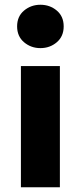

<svg xmlns="http://www.w3.org/2000/svg" viewBox="-20 -788 340 808"><path d="M68 0V-510H232V0ZM150 -585.5Q110.5 -585.5 81.2 -610.2Q52 -635 52 -677Q52 -719 81.2 -743.5Q110.5 -768 150 -768Q190 -768 219 -743.5Q248 -719 248 -677Q248 -635 219 -610.2Q190 -585.5 150 -585.5Z"/></svg>

Font: Geologica
Style: Bold
Weight: 700
Designer: Sindre Bremnes, Frode Helland
Foundry: Monokrom Skriftforlag AS
Version: Version 1.010; ttfautohint (v1.8.4.7-5d5b);gftools[0.9.28]